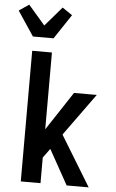

<svg xmlns="http://www.w3.org/2000/svg" viewBox="-84 -1033 648 1076"><g transform="rotate(5 240.0 -495.5)"><path d="M75 0V-735H186V-303L329 -520H457L285 -282L457 0H333L224 -196L186 -144V0ZM72 -815 -20 -953 36 -991 130 -882 224 -991 280 -953 188 -815Z"/></g></svg>

Font: Moesevka
Style: Bold
Weight: 700
Monospace: yes
Designer: Belleve Invis
Foundry: Belleve Invis
Version: Version 32.5.0; ttfautohint (v1.8.4)